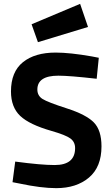

<svg xmlns="http://www.w3.org/2000/svg" viewBox="-20 -965 584 997"><path d="M283 -572Q174 -572 174 -500Q174 -468 201 -451Q228 -434 327.5 -402Q427 -370 467 -329.5Q507 -289 507 -205Q507 -98 442 -43Q377 12 272 12Q194 12 81 -12L45 -19L59 -126Q193 -108 264 -108Q370 -108 370 -196Q370 -228 345.5 -246Q321 -264 248 -285Q132 -318 84.5 -363.5Q37 -409 37 -490Q37 -592 99 -642Q161 -692 269 -692Q343 -692 457 -672L493 -665L482 -556Q341 -572 283 -572ZM144 -839 396 -945 437 -825 177 -746Z"/></svg>

Font: Titillium Web
Style: Bold
Weight: 700
Version: Version 1.001;PS 57.000;hotconv 1.0.70;makeotf.lib2.5.55311